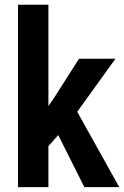

<svg xmlns="http://www.w3.org/2000/svg" viewBox="-20 -770 512 790"><path d="M179.2 -750.5V0H54.2V-750.5ZM455.1 -528.3 268.1 -269 155.8 -142.1 117.2 -244.1 201.7 -366.2 305.2 -528.3ZM327.1 0 204.1 -245.1 286.6 -330.1 470.7 0Z"/></svg>

Font: Roboto Condensed SemiBold
Style: Regular
Weight: 600
Designer: Christian Robertson
Foundry: Google
Version: Version 3.008; 2023